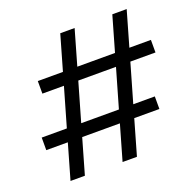

<svg xmlns="http://www.w3.org/2000/svg" viewBox="-131 -875 1003 1005"><g transform="rotate(-20 371.0 -372.5)"><path d="M94 0 150 -195H30V-265H170L232 -480H112V-550H252L308 -745H388L332 -550H542L598 -745H678L622 -550H742V-480H602L540 -265H660V-195H520L464 0H384L440 -195H230L174 0ZM250 -265H460L522 -480H312Z"/></g></svg>

Font: Plus Jakarta Display Light
Style: Italic
Weight: 300
Italic angle: -12°
Designer: Gumpita Rahayu
Foundry: Tokotype Studio
Version: Version 1.000;hotconv 1.0.109;makeotfexe 2.5.65596